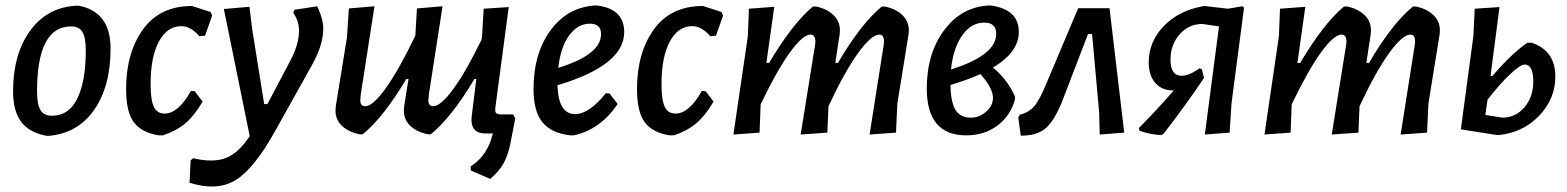

<svg xmlns="http://www.w3.org/2000/svg" viewBox="-20 -490 5754 705"><path d="M259 -469H269Q386 -447 386 -312Q386 -172 325 -85.5Q264 1 156 9L147 8Q87 -4 57.5 -43Q28 -82 28 -155Q28 -291 90.5 -377Q153 -463 259 -469ZM241 -393Q116 -393 116 -155Q116 -107 128.5 -86Q141 -65 171 -65Q233 -65 264 -128.5Q295 -192 295 -305Q295 -353 282.5 -373Q270 -393 241 -393Z M685 -468 753 -446 759 -433 733 -359 712 -357Q680 -394 646 -394Q594 -394 563.5 -337.5Q533 -281 533 -182Q533 -122 545 -97.5Q557 -73 585 -73Q634 -73 681 -156L695 -155L724 -117Q693 -64 659 -36Q625 -8 578 7H563Q500 -3 471.5 -41Q443 -79 443 -163Q443 -296 505 -382Q567 -468 685 -468Z M896 -465 906 -383 950 -108H962L1047 -269Q1078 -328 1078 -378Q1078 -412 1057 -443L1061 -454L1145 -467Q1167 -419 1167 -386Q1167 -325 1126 -252L992 -12Q914 129 845.5 171Q777 213 676 181L680 99L689 91Q762 108 808.5 90.5Q855 73 897 10L802 -457Z M1355 -467 1305 -145 1303 -124Q1302 -100 1321 -100Q1349 -100 1396.5 -166Q1444 -232 1505 -359L1511 -459L1605 -467L1555 -145L1553 -124Q1552 -100 1571 -100Q1598 -100 1644 -162.5Q1690 -225 1748 -344L1750 -357L1756 -458L1848 -464L1799 -96Q1797 -80 1801.5 -75Q1806 -70 1820 -70H1864L1872 -55L1854 37Q1845 82 1828 111.5Q1811 141 1780 167L1709 136L1708 121Q1759 89 1781 29L1790 0H1762Q1702 0 1713 -71L1729 -200H1722Q1638 -59 1562 3H1551Q1511 -5 1486.5 -28Q1462 -51 1463 -86L1464 -100L1480 -200H1472Q1388 -59 1312 3H1300Q1260 -5 1235.5 -28Q1211 -51 1212 -86L1213 -100L1254 -353L1261 -459Z M2248 -108Q2184 -14 2087 7H2074Q2004 -1 1971.5 -41.5Q1939 -82 1939 -162Q1939 -295 2002.5 -380Q2066 -465 2168 -470L2178 -469Q2272 -455 2272 -372Q2272 -250 2027 -177Q2030 -71 2092 -71Q2143 -71 2205 -148L2218 -147ZM2146 -403Q2101 -403 2069.5 -359.5Q2038 -316 2030 -241Q2187 -289 2187 -365Q2187 -403 2146 -403Z M2561 -468 2629 -446 2635 -433 2609 -359 2588 -357Q2556 -394 2522 -394Q2470 -394 2439.5 -337.5Q2409 -281 2409 -182Q2409 -122 2421 -97.5Q2433 -73 2461 -73Q2510 -73 2557 -156L2571 -155L2600 -117Q2569 -64 2535 -36Q2501 -8 2454 7H2439Q2376 -3 2347.5 -41Q2319 -79 2319 -163Q2319 -296 2381 -382Q2443 -468 2561 -468Z M2823 -465 2794 -259H2804Q2891 -405 2965 -466H2977Q3016 -458 3040.5 -434.5Q3065 -411 3064 -376L3063 -363L3047 -259H3057Q3141 -403 3218 -466H3229Q3269 -458 3293.5 -434.5Q3318 -411 3317 -376L3316 -363L3275 -110L3270 -3L3173 4L3225 -326L3226 -337Q3226 -363 3209 -363Q3180 -363 3131 -295.5Q3082 -228 3022 -100L3018 -3L2920 4L2973 -326L2974 -337Q2974 -363 2956 -363Q2928 -363 2880.5 -297.5Q2833 -232 2773 -107L2769 -3L2673 4L2726 -357L2730 -458Z M3528 7Q3383 7 3383 -165Q3383 -294 3447.5 -380Q3512 -466 3614 -470L3624 -469Q3721 -453 3721 -373Q3721 -298 3626 -242Q3680 -197 3707 -135V-125Q3690 -64 3642 -28.5Q3594 7 3528 7ZM3594 -407Q3546 -407 3513 -360Q3480 -313 3472 -235Q3638 -287 3638 -366Q3638 -407 3594 -407ZM3626 -130Q3626 -167 3580 -218Q3528 -195 3470 -178Q3471 -115 3488.5 -86.5Q3506 -58 3545 -58Q3576 -58 3601 -80Q3626 -102 3626 -130Z M3939 -460H4054L4108 -3L4018 4L4016 -77L3990 -365H3975L3883 -125Q3853 -48 3820 -19.5Q3787 9 3728 8L3719 -59L3725 -69Q3758 -77 3778 -100.5Q3798 -124 3822 -183Z M4243 6Q4203 4 4164 -10L4162 -20Q4233 -92 4290 -158Q4248 -157 4223 -184.5Q4198 -212 4198 -261Q4198 -338 4254.5 -395.5Q4311 -453 4402 -468L4489 -458L4541 -467L4548 -462L4502 -111L4495 -3L4404 4L4456 -393L4395 -402Q4345 -402 4311.5 -364Q4278 -326 4278 -271Q4278 -220 4308 -213Q4338 -206 4384 -239L4393 -236L4401 -204Q4340 -112 4252 2Z M4773 -465 4744 -259H4754Q4841 -405 4915 -466H4927Q4966 -458 4990.5 -434.5Q5015 -411 5014 -376L5013 -363L4997 -259H5007Q5091 -403 5168 -466H5179Q5219 -458 5243.5 -434.5Q5268 -411 5267 -376L5266 -363L5225 -110L5220 -3L5123 4L5175 -326L5176 -337Q5176 -363 5159 -363Q5130 -363 5081 -295.5Q5032 -228 4972 -100L4968 -3L4870 4L4923 -326L4924 -337Q4924 -363 4906 -363Q4878 -363 4830.5 -297.5Q4783 -232 4723 -107L4719 -3L4623 4L4676 -357L4680 -458Z M5344 -15 5390 -357 5395 -458 5486 -464 5453 -211H5460Q5529 -292 5588 -333H5604Q5691 -304 5691 -209Q5691 -127 5631.5 -65Q5572 -3 5483 6H5478ZM5578 -253Q5563 -253 5525.5 -218Q5488 -183 5442 -124L5434 -68L5496 -58Q5545 -58 5577.5 -96Q5610 -134 5610 -191Q5610 -253 5578 -253Z"/></svg>

Font: Alegreya Sans Medium
Style: Italic
Weight: 500
Italic angle: -7°
Designer: Juan Pablo del Peral
Foundry: Huerta Tipografica
Version: Version 2.007